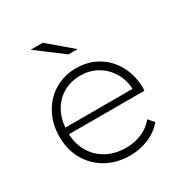

<svg xmlns="http://www.w3.org/2000/svg" viewBox="-169 -856 947 990"><g transform="rotate(-30 304.5 -360.5)"><path d="M553 -249H104Q106 -188 135 -140.5Q164 -93 213.5 -67Q263 -41 325 -41Q376 -41 419.5 -59.5Q463 -78 492 -114L521 -81Q487 -40 435.5 -18Q384 4 324 4Q246 4 185 -30Q124 -64 89.5 -124Q55 -184 55 -261Q55 -337 87.5 -397.5Q120 -458 177 -492Q234 -526 305 -526Q376 -526 432.5 -492.5Q489 -459 521.5 -399Q554 -339 554 -263ZM105 -288H505Q502 -344 475 -388Q448 -432 404 -457Q360 -482 305 -482Q250 -482 206 -457.5Q162 -433 135.5 -388.5Q109 -344 105 -288ZM151 -725H223L362 -607H308Z"/></g></svg>

Font: Montserrat Atlas Light
Style: Regular
Weight: 300
Designer: Julieta Ulanovsky
Foundry: Julieta Ulanovsky
Version: Version 7.200